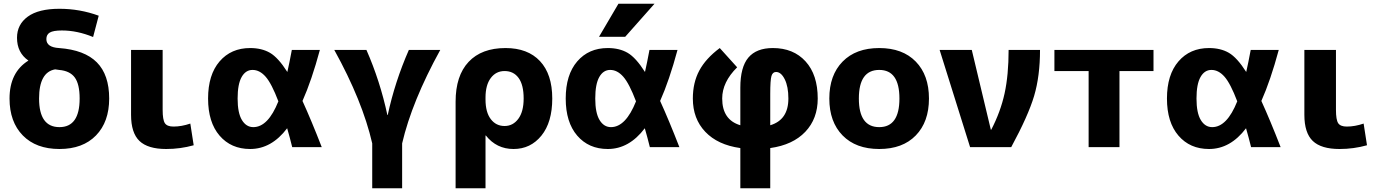

<svg xmlns="http://www.w3.org/2000/svg" viewBox="-20 -787 7373 1027"><path d="M275 -416Q189 -401 189 -260Q189 -107 298 -107Q406 -107 406 -260Q406 -337 380 -372.5Q354 -408 296 -413ZM132 -463Q71 -505 71 -585Q71 -656 128.5 -698Q186 -740 298 -740Q407 -740 508 -703L478 -589Q393 -624 311 -624Q265 -624 246.5 -613Q228 -602 228 -578Q228 -534 296 -530Q432 -520 498 -453.5Q564 -387 564 -260Q564 -135 493.5 -62.5Q423 10 298 10Q173 10 102 -62.5Q31 -135 31 -260Q31 -400 132 -463Z M850 -520V-200Q850 -146 862 -128Q874 -110 908 -110Q951 -110 998 -126L1016 -10Q945 10 869 10Q771 10 726 -33Q681 -76 681 -173V-520Z M1598 -247Q1645 -144 1701 0H1543Q1531 -49 1516 -101Q1432 10 1318 10Q1216 10 1154.5 -61.5Q1093 -133 1093 -260Q1093 -387 1154.5 -458.5Q1216 -530 1318 -530Q1380 -530 1424 -504.5Q1468 -479 1517 -402Q1528 -450 1541 -520H1691Q1647 -357 1598 -247ZM1469 -245Q1433 -340 1401 -376.5Q1369 -413 1331 -413Q1294 -413 1272.5 -375Q1251 -337 1251 -260Q1251 -183 1274 -145Q1297 -107 1335 -107Q1414 -107 1469 -245Z M2131 220H1971V-20Q1919 -247 1768 -520H1940Q2013 -354 2052 -172H2054Q2092 -349 2167 -520H2335Q2183 -244 2131 -20Z M2417 220V-243Q2417 -382 2486.5 -456Q2556 -530 2684 -530Q2803 -530 2868.5 -460Q2934 -390 2934 -260Q2934 -133 2876 -61.5Q2818 10 2727 10Q2636 10 2579 -62H2577V220ZM2781 -260Q2781 -333 2754 -370Q2727 -407 2679 -407Q2633 -407 2605 -369.5Q2577 -332 2577 -265V-255Q2577 -187 2605 -150Q2633 -113 2679 -113Q2724 -113 2752.5 -151.5Q2781 -190 2781 -260Z M3288 -767H3481L3324 -590H3184ZM3511 -247Q3558 -144 3614 0H3456Q3444 -49 3429 -101Q3345 10 3231 10Q3129 10 3067.5 -61.5Q3006 -133 3006 -260Q3006 -387 3067.5 -458.5Q3129 -530 3231 -530Q3293 -530 3337 -504.5Q3381 -479 3430 -402Q3441 -450 3454 -520H3604Q3560 -357 3511 -247ZM3382 -245Q3346 -340 3314 -376.5Q3282 -413 3244 -413Q3207 -413 3185.5 -375Q3164 -337 3164 -260Q3164 -183 3187 -145Q3210 -107 3248 -107Q3327 -107 3382 -245Z M3923 -427Q3843 -348 3843 -260Q3843 -146 3940 -117V-318Q3940 -428 3983 -479Q4026 -530 4114 -530Q4224 -530 4289 -458.5Q4354 -387 4354 -260Q4354 -152 4287.5 -82Q4221 -12 4100 5V220H3940V5Q3819 -12 3752.5 -82Q3686 -152 3686 -260Q3686 -345 3720.5 -409.5Q3755 -474 3830 -530ZM4100 -117Q4197 -146 4197 -260Q4197 -324 4177.5 -363Q4158 -402 4131 -402Q4113 -402 4106.5 -380.5Q4100 -359 4100 -285Z M4487 -457.5Q4558 -530 4683 -530Q4808 -530 4878.5 -457.5Q4949 -385 4949 -260Q4949 -135 4878.5 -62.5Q4808 10 4683 10Q4558 10 4487 -62.5Q4416 -135 4416 -260Q4416 -385 4487 -457.5ZM4683 -107Q4791 -107 4791 -260Q4791 -413 4683 -413Q4574 -413 4574 -260Q4574 -107 4683 -107Z M5282 -93Q5332 -189 5353.5 -287.5Q5375 -386 5375 -520H5543Q5543 -380 5511.5 -274Q5480 -168 5389 0H5169L5006 -520H5178L5280 -93Z M5968 -407V0H5803V-407H5620V-520H6150V-407Z M6727 -247Q6774 -144 6830 0H6672Q6660 -49 6645 -101Q6561 10 6447 10Q6345 10 6283.5 -61.5Q6222 -133 6222 -260Q6222 -387 6283.5 -458.5Q6345 -530 6447 -530Q6509 -530 6553 -504.5Q6597 -479 6646 -402Q6657 -450 6670 -520H6820Q6776 -357 6727 -247ZM6598 -245Q6562 -340 6530 -376.5Q6498 -413 6460 -413Q6423 -413 6401.5 -375Q6380 -337 6380 -260Q6380 -183 6403 -145Q6426 -107 6464 -107Q6543 -107 6598 -245Z M7126 -520V-200Q7126 -146 7138 -128Q7150 -110 7184 -110Q7227 -110 7274 -126L7292 -10Q7221 10 7145 10Q7047 10 7002 -33Q6957 -76 6957 -173V-520Z"/></svg>

Font: Mplus 1p ExtraBold
Style: Regular
Weight: 800
Version: Version 1.061